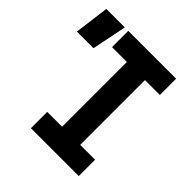

<svg xmlns="http://www.w3.org/2000/svg" viewBox="-195 -830 967 967"><g transform="rotate(45 288.5 -346.5)"><path d="M171.4 0H512.2V-116.2H406.2V-577.6H512.2V-693.4H171.4V-577.6H277.3V-116.2H171.4ZM-8.8 -507.8H109.4L147 -693.4H15.1Z"/></g></svg>

Font: CaskaydiaCove Nerd Font
Style: Bold
Weight: 700
Designer: Aaron Bell
Foundry: Saja Typeworks
Version: Version 2111.1;Nerd Fonts 2.3.0